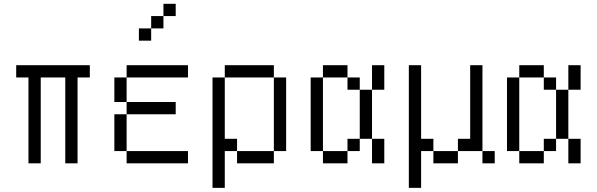

<svg xmlns="http://www.w3.org/2000/svg" viewBox="-20 -832 3040 978"><path d="M437.5 -437.5V-500H62.5V-437.5H125V0H187.5V-437.5H312.5V0H375V-437.5Z M937.5 0V-62.5H625V0ZM875 -250V-312.5H625V-250H562.5V-62.5H625V-250ZM937.5 -437.5V-500H625V-437.5H562.5Q562.5 -437.5 562.5 -312.5H625Q625 -312.5 625 -437.5ZM875 -750V-812.5H812.5V-750H750V-687.5H687.5V-625H750V-687.5H812.5V-750Z M1062.5 -437.5V125H1125V-62.5H1187.5V0H1375V-62.5H1187.5V-125H1125V-437.5ZM1375 -62.5H1437.5Q1437.5 -62.5 1437.5 -437.5H1375Q1375 -437.5 1375 -62.5ZM1125 -437.5H1375V-500H1125Z M1625 -62.5V0H1750V-62.5ZM1625 -62.5Q1625 -62.5 1625 -437.5H1562.5Q1562.5 -437.5 1562.5 -62.5ZM1750 -62.5H1812.5V-125H1750ZM1875 -125Q1875 -125 1875 0H1937.5Q1937.5 0 1937.5 -125ZM1812.5 -125H1875Q1875 -125 1875 -375H1812.5Q1812.5 -375 1812.5 -125ZM1812.5 -375V-437.5H1750V-375ZM1875 -375H1937.5Q1937.5 -375 1937.5 -500H1875Q1875 -500 1875 -375ZM1625 -437.5H1750V-500H1625Z M2500 0V-62.5H2437.5V0ZM2062.5 -500Q2062.5 -500 2062.5 125H2125V-62.5H2187.5V0H2312.5V-62.5H2187.5V-125H2125Q2125 -125 2125 -500ZM2312.5 -62.5H2437.5V-500H2375Q2375 -500 2375 -125H2312.5Z M2625 -62.5V0H2750V-62.5ZM2625 -62.5Q2625 -62.5 2625 -437.5H2562.5Q2562.5 -437.5 2562.5 -62.5ZM2750 -62.5H2812.5V-125H2750ZM2875 -125Q2875 -125 2875 0H2937.5Q2937.5 0 2937.5 -125ZM2812.5 -125H2875Q2875 -125 2875 -375H2812.5Q2812.5 -375 2812.5 -125ZM2812.5 -375V-437.5H2750V-375ZM2875 -375H2937.5Q2937.5 -375 2937.5 -500H2875Q2875 -500 2875 -375ZM2625 -437.5H2750V-500H2625Z"/></svg>

Font: UnifontExMono
Style: Regular
Weight: 500
Version: Version 15.0.06